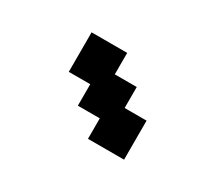

<svg xmlns="http://www.w3.org/2000/svg" viewBox="-50 -769 383 341"><g transform="rotate(30 141.5 -598.5)"><path d="M149 -515V-557H104V-601H60V-682H133V-638H178V-595H223V-515Z"/></g></svg>

Font: Pixelify Sans SemiBold
Style: Regular
Weight: 600
Designer: Stefie Justprince
Foundry: Typecalism Foundryline
Version: Version 1.000